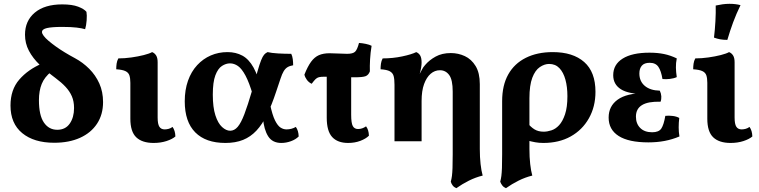

<svg xmlns="http://www.w3.org/2000/svg" viewBox="-20 -740 3976 1006"><path d="M264 8Q158 8 96.5 -42.5Q35 -93 35 -187Q35 -270 81 -323Q127 -376 200 -407L249 -365Q213 -336 198.5 -300Q184 -264 184 -215Q184 -136 210 -98Q236 -60 280 -60Q323 -60 345.5 -92.5Q368 -125 368 -174Q368 -209 356.5 -235.5Q345 -262 323.5 -285Q302 -308 271 -331Q224 -366 188 -400.5Q152 -435 131.5 -474Q111 -513 111 -558Q111 -631 162.5 -674Q214 -717 306 -717Q358 -717 389.5 -705Q421 -693 433 -678Q436 -661 434 -633.5Q432 -606 426 -587Q410 -592 381.5 -595.5Q353 -599 306 -599Q252 -599 226 -593Q200 -587 200 -572Q200 -564 209 -552Q218 -540 234.5 -526Q251 -512 272.5 -496.5Q294 -481 319.5 -465.5Q345 -450 373 -435Q414 -413 447.5 -379.5Q481 -346 500.5 -302.5Q520 -259 520 -205Q520 -140 488.5 -92Q457 -44 399.5 -18Q342 8 264 8Z M785 9Q725 9 694 -20.5Q663 -50 663 -118V-306Q663 -330 658 -345Q653 -360 637 -367.5Q621 -375 589 -377Q589 -392 591 -406.5Q593 -421 600 -434Q633 -434 668.5 -439Q704 -444 733.5 -451.5Q763 -459 777 -467Q790 -462 798 -449.5Q806 -437 806 -414V-124Q806 -90 815 -76Q824 -62 843 -62Q853 -62 864 -65Q875 -68 884 -75Q898 -56 899 -25Q883 -11 852.5 -1Q822 9 785 9Z M1161 9Q1058 9 1003 -46.5Q948 -102 948 -209Q948 -269 965 -317Q982 -365 1013 -398.5Q1044 -432 1084.5 -449.5Q1125 -467 1172 -467Q1216 -467 1250 -448.5Q1284 -430 1308.5 -386Q1333 -342 1350 -264L1305 -242Q1286 -307 1266.5 -343.5Q1247 -380 1227 -394Q1207 -408 1185 -408Q1164 -408 1143 -394.5Q1122 -381 1108.5 -345.5Q1095 -310 1095 -244Q1095 -178 1108.5 -136Q1122 -94 1143.5 -74.5Q1165 -55 1186 -55Q1208 -55 1225.5 -75.5Q1243 -96 1260.5 -142Q1278 -188 1300 -263Q1318 -327 1329 -365.5Q1340 -404 1348 -424Q1356 -444 1363.5 -453Q1371 -462 1382 -467Q1402 -462 1437 -460Q1472 -458 1506 -458Q1512 -446 1514 -430Q1516 -414 1516 -398Q1498 -395 1486.5 -388Q1475 -381 1466.5 -367Q1458 -353 1449.5 -327Q1441 -301 1427 -260Q1404 -190 1379 -139Q1354 -88 1323.5 -55.5Q1293 -23 1253.5 -7Q1214 9 1161 9ZM1454 9Q1407 9 1385 -26Q1363 -61 1358 -120L1395 -194Q1407 -137 1421 -109Q1435 -81 1450 -71.5Q1465 -62 1481 -62Q1508 -62 1530 -75Q1544 -56 1545 -25Q1529 -9 1504 0Q1479 9 1454 9Z M1613 -301Q1598 -308 1588 -321.5Q1578 -335 1575 -349Q1592 -392 1610 -416.5Q1628 -441 1651 -451Q1674 -461 1707 -461Q1730 -461 1754.5 -459.5Q1779 -458 1799 -458Q1829 -458 1840.5 -469Q1852 -480 1861 -515Q1878 -514 1897 -510Q1916 -506 1927 -500Q1921 -464 1919 -428.5Q1917 -393 1918 -366Q1911 -347 1896 -341Q1881 -335 1838 -335Q1814 -335 1784 -336Q1754 -337 1726.5 -337.5Q1699 -338 1678 -338Q1661 -338 1651 -335.5Q1641 -333 1633 -325Q1625 -317 1613 -301ZM1804 9Q1749 9 1720.5 -22Q1692 -53 1692 -123V-356H1820V-139Q1820 -95 1828.5 -79.5Q1837 -64 1856 -64Q1878 -64 1898 -78Q1912 -60 1913 -29Q1897 -13 1868 -2Q1839 9 1804 9Z M2371 246Q2359 241 2352 232Q2345 223 2342 212Q2346 197 2348 181.5Q2350 166 2351 140Q2352 114 2352 69V-260Q2352 -322 2333.5 -347Q2315 -372 2285 -372Q2258 -372 2236.5 -353.5Q2215 -335 2202 -299.5Q2189 -264 2189 -211V0H2047V-296Q2047 -325 2042.5 -341.5Q2038 -358 2022.5 -366.5Q2007 -375 1974 -377Q1974 -392 1976 -406.5Q1978 -421 1985 -434Q2038 -434 2087.5 -444.5Q2137 -455 2161 -467Q2175 -461 2182 -448.5Q2189 -436 2189 -412Q2189 -401 2186.5 -385.5Q2184 -370 2179 -353Q2185 -363 2191 -375.5Q2197 -388 2208 -400Q2229 -425 2262.5 -443.5Q2296 -462 2342 -462Q2381 -462 2415.5 -446Q2450 -430 2472 -394Q2494 -358 2494 -299V40Q2494 84 2498 119.5Q2502 155 2509 180Q2472 189 2437 206.5Q2402 224 2371 246Z M2876 -467Q2982 -467 3041 -415Q3100 -363 3100 -259Q3100 -181 3065.5 -120Q3031 -59 2970 -25Q2909 9 2827 9Q2804 9 2785 5.5Q2766 2 2743 -4V-97Q2760 -75 2780 -62.5Q2800 -50 2829 -50Q2847 -50 2869 -57Q2891 -64 2909.5 -84Q2928 -104 2940.5 -141Q2953 -178 2953 -236Q2953 -285 2942.5 -323Q2932 -361 2911 -383Q2890 -405 2857 -405Q2833 -405 2808.5 -388.5Q2784 -372 2769 -332.5Q2754 -293 2754 -225V40Q2754 84 2758 119.5Q2762 155 2769 180Q2732 189 2697 206.5Q2662 224 2631 246Q2619 241 2612 232Q2605 223 2601 212Q2605 197 2607 181.5Q2609 166 2610 140Q2611 114 2611 69V-210Q2611 -293 2643 -350Q2675 -407 2735 -437Q2795 -467 2876 -467Z M3377 6Q3274 6 3221.5 -27.5Q3169 -61 3169 -124Q3169 -184 3216.5 -218Q3264 -252 3357 -252V-247Q3273 -247 3233 -272.5Q3193 -298 3193 -346Q3193 -402 3242.5 -433Q3292 -464 3383 -464Q3425 -464 3459 -457Q3493 -450 3526 -434Q3521 -410 3521.5 -386Q3522 -362 3526 -336Q3511 -329 3490 -326.5Q3469 -324 3451 -326Q3444 -369 3429.5 -390Q3415 -411 3384 -411Q3356 -411 3343 -396Q3330 -381 3330 -355Q3330 -314 3358.5 -290Q3387 -266 3437 -265Q3444 -251 3445 -235.5Q3446 -220 3441 -207Q3376 -209 3344 -189.5Q3312 -170 3312 -129Q3312 -92 3334.5 -69.5Q3357 -47 3397 -47Q3432 -47 3445 -66.5Q3458 -86 3466 -133Q3484 -135 3504.5 -132.5Q3525 -130 3539 -122Q3536 -97 3536 -72.5Q3536 -48 3540 -25Q3502 -9 3462 -1.5Q3422 6 3377 6Z M3808 9Q3748 9 3717 -20.5Q3686 -50 3686 -118V-306Q3686 -330 3681 -345Q3676 -360 3660 -367.5Q3644 -375 3612 -377Q3612 -392 3614 -406.5Q3616 -421 3623 -434Q3656 -434 3691.5 -439Q3727 -444 3756.5 -451.5Q3786 -459 3800 -467Q3813 -462 3821 -449.5Q3829 -437 3829 -414V-124Q3829 -90 3838 -76Q3847 -62 3866 -62Q3876 -62 3887 -65Q3898 -68 3907 -75Q3921 -56 3922 -25Q3906 -11 3875.5 -1Q3845 9 3808 9ZM3791 -531Q3770 -531 3753.5 -534Q3737 -537 3721 -543Q3726 -584 3728.5 -629Q3731 -674 3730 -711Q3748 -715 3766 -717.5Q3784 -720 3802 -720Q3835 -720 3860 -713Q3838 -668 3821.5 -623.5Q3805 -579 3791 -531Z"/></svg>

Font: Vollkorn
Style: Bold
Weight: 700
Designer: Friedrich Althausen
Foundry: Friedrich Althausen
Version: Version 5.000